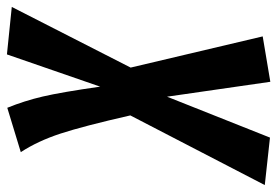

<svg xmlns="http://www.w3.org/2000/svg" viewBox="-222 -439 800 554"><g transform="rotate(-90 178.0 -162.0)"><path d="M260 -185 350 196 219 218 176 -80 58 217 -79 202 122 -186Q91 -322 69.5 -387.5Q48 -453 16 -502L144 -541Q164 -492 176.5 -438.5Q189 -385 205 -273L298 -542L435 -528Z"/></g></svg>

Font: Fira Sans Extra Condensed SemiBold
Style: Italic
Weight: 600
Width: 3
Italic angle: -8°
Designer: Carrois Corporate & Edenspiekermann AG
Foundry: Carrois Corporate GbR & Edenspiekermann AG
Version: Version 4.203